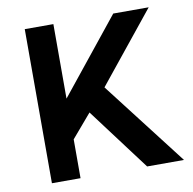

<svg xmlns="http://www.w3.org/2000/svg" viewBox="-79 -779 865 859"><g transform="rotate(-10 354.0 -350.0)"><path d="M88.5 0V-700H218.5V-361.5L490.5 -700H651.5L394.5 -381.5L688.5 0H521L309 -282.5L218.5 -176.5V0Z"/></g></svg>

Font: Geologica Medium
Style: Regular
Weight: 500
Designer: Sindre Bremnes, Frode Helland
Foundry: Monokrom Skriftforlag AS
Version: Version 1.010;gftools[0.9.28]